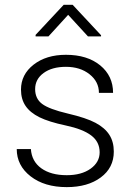

<svg xmlns="http://www.w3.org/2000/svg" viewBox="-20 -765 546 795"><path d="M392.6 -134.3Q392.6 -177.7 357.7 -204.1Q322.8 -230.5 252.4 -245.4Q182.1 -260.3 143.3 -279.5Q104.5 -298.8 85.7 -326.7Q66.9 -354.5 66.9 -394Q66.9 -456.5 119.1 -497.3Q171.4 -538.1 252.9 -538.1Q341.3 -538.1 394.8 -494.4Q448.2 -450.7 448.2 -380.4H389.6Q389.6 -426.8 350.8 -457.5Q312 -488.3 252.9 -488.3Q195.3 -488.3 160.4 -462.6Q125.5 -437 125.5 -396Q125.5 -356.4 154.5 -334.7Q183.6 -313 260.5 -294.9Q337.4 -276.9 375.7 -256.3Q414.1 -235.8 432.6 -207Q451.2 -178.2 451.2 -137.2Q451.2 -70.3 397.2 -30.3Q343.3 9.8 256.3 9.8Q164.1 9.8 106.7 -34.9Q49.3 -79.6 49.3 -147.9H107.9Q111.3 -96.7 151.1 -68.1Q190.9 -39.6 256.3 -39.6Q317.4 -39.6 355 -66.4Q392.6 -93.3 392.6 -134.3ZM398.4 -619.1V-614.3H344.2L262.2 -703.6L180.7 -614.3H127.4V-620.6L243.7 -745.1H280.8Z"/></svg>

Font: Roboto-Light
Style: Regular
Weight: 300
Designer: Google
Version: Version 2.137; 2017